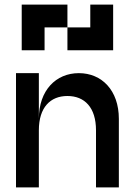

<svg xmlns="http://www.w3.org/2000/svg" viewBox="-20 -820 590 840"><path d="M325 -500C225 -500 150 -425 150 -300V-500H50V0H150V-250C150 -350 200 -400 275 -400C350 -400 400 -350 400 -250V0H500V-300C500 -425 425 -500 325 -500ZM75 -600H175V-700H275V-800H75ZM275 -600H475V-800H375V-700H275Z"/></svg>

Font: LS-VG5000
Style: Regular
Weight: 400
Designer: Justin Bihan, 2021
Foundry: Justin Bihan, 2021
Version: Version 1.000;Glyphs 3.1.2 (3151)